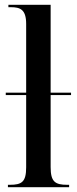

<svg xmlns="http://www.w3.org/2000/svg" viewBox="-20 -780 321 800"><path d="M13 0H268V-10H260C209 -10 191 -23 191 -84V-384H276V-394H191V-760H15V-750H25C64 -750 89 -741 89 -680V-394H4V-384H89V-83C89 -22 71 -10 21 -10H13Z"/></svg>

Font: Noto Serif Display Condensed Medium
Style: Regular
Weight: 500
Width: 3
Designer: Monotype Design Team
Foundry: Monotype Imaging Inc.
Version: Version 2.009